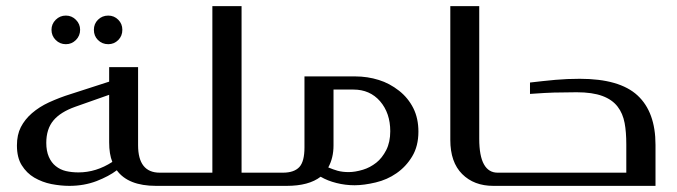

<svg xmlns="http://www.w3.org/2000/svg" viewBox="-20 -606 2208 626"><path d="M147.9 -508.8Q147.9 -527.8 161.6 -541.5Q175.3 -555.2 194.8 -555.2Q213.9 -555.2 227.5 -541.5Q241.2 -527.8 241.2 -508.8Q241.2 -489.3 227.5 -475.6Q213.9 -461.9 194.8 -461.9Q175.3 -461.9 161.6 -475.6Q147.9 -489.3 147.9 -508.8ZM286.1 -508.8Q286.1 -528.3 299.3 -541.5Q313 -555.2 333 -555.2Q352.1 -555.2 365.7 -541.5Q378.9 -528.3 378.9 -508.8Q378.9 -488.8 365.7 -475.6Q352.1 -461.9 333 -461.9Q313 -461.9 299.3 -475.6Q286.1 -488.8 286.1 -508.8ZM488.8 0Q397.9 0 360.8 -50.8Q335 -31.2 294.9 -15.6Q253.9 0 206.1 0Q178.2 0 147.5 -5.9Q118.2 -11.7 91.8 -26.9Q66.9 -41.5 50.8 -67.4Q35.2 -92.3 35.2 -131.8Q35.2 -166.5 47.9 -191.4Q61 -216.8 84 -236.8Q108.4 -257.8 139.2 -272Q175.8 -288.6 209 -298.8L335.9 -339.8V-387.2H430.2V-132.8Q430.2 -43 501 -43H519Q532.2 -43 532.2 -29.8V-13.2Q532.2 0 519 0ZM225.1 -257.8Q177.2 -240.7 154.3 -213.4Q130.9 -185.5 130.9 -140.1Q130.9 -113.8 139.2 -94.7Q147.5 -75.7 161.6 -64.5Q176.3 -52.7 194.8 -48.3Q213.9 -43.9 235.8 -43.9Q293.5 -43.9 346.2 -78.1Q335.9 -103.5 335.9 -142.1V-296.9Z M516.6 0Q508.8 0 506.3 -3.9Q504.4 -7.3 504.4 -14.2V-28.8Q504.4 -37.6 506.3 -40Q508.8 -43 516.6 -43H672.4V-585.9H767.6V-43H835.4Q848.6 -43 848.6 -29.8V-13.2Q848.6 0 835.4 0Z M830.6 0Q820.3 0 820.3 -9.8V-33.2Q820.3 -43 830.6 -43H902.3Q939 -43 956.1 -61.5Q972.7 -79.6 972.7 -125V-356.9H1137.7Q1178.2 -356.9 1215.3 -345.2Q1250 -334.5 1281.2 -310.1Q1310.5 -287.1 1327.6 -253.4Q1344.2 -220.2 1344.2 -176.8Q1344.2 -129.4 1323.7 -95.7Q1303.7 -62.5 1272.5 -41Q1242.2 -20 1205.1 -11.2Q1166.5 -2 1136.2 -2Q1106 -2 1077.1 -9.3Q1047.9 -16.6 1025.4 -29.8Q986.8 0 914.6 0ZM1067.4 -131.8Q1067.4 -91.3 1050.3 -60.1Q1066.9 -53.2 1080.6 -49.3Q1096.7 -44.9 1116.7 -44.9Q1137.7 -44.9 1163.6 -52.7Q1186.5 -59.6 1207 -75.7Q1225.6 -90.3 1239.3 -116.7Q1252.4 -142.6 1252.4 -178.2Q1252.4 -237.3 1219.2 -275.9Q1186 -314 1132.3 -314H1067.4Z M1542.5 -585.9V-153.8Q1542.5 -97.2 1558.1 -69.8Q1573.2 -43 1602.5 -43H1627.4Q1640.6 -43 1640.6 -29.8V-13.2Q1640.6 0 1627.4 0H1588.4Q1525.4 0 1486.8 -38.6Q1448.2 -77.1 1448.2 -149.9V-585.9Z M1708 -336.9Q1749 -341.8 1791 -345.7Q1829.1 -349.1 1870.1 -349.1Q2000 -349.1 2058.6 -294.9Q2117.2 -240.7 2117.2 -133.8V0H1626Q1612.8 0 1612.8 -13.2V-29.8Q1612.8 -43 1626 -43H2022V-134.8Q2022 -175.8 2016.6 -204.6Q2010.7 -236.3 1993.7 -258.3Q1976.1 -281.2 1944.3 -293Q1911.6 -305.2 1859.9 -305.2Q1835.9 -305.2 1786.1 -304.2Q1763.2 -303.7 1708 -299.8Z"/></svg>

Font: SimahzazaarabicW05-Regular
Style: Regular
Weight: 400
Designer: Ahmed zaza
Foundry: Ahmed zaza
Version: Version 1.001